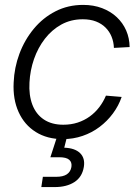

<svg xmlns="http://www.w3.org/2000/svg" viewBox="-20 -552 564 776"><path d="M233.9 10.3Q170.4 10.3 124.5 -18.6Q78.6 -47.4 55.2 -99.1Q31.7 -150.9 35.2 -218.3Q37.6 -278.8 58.6 -335Q79.6 -391.1 116.7 -435.8Q153.8 -480.5 204.3 -506.3Q254.9 -532.2 315.9 -532.2Q358.4 -532.2 392.8 -519Q427.2 -505.9 451.9 -482.7Q476.6 -459.5 490 -428.7Q503.4 -397.9 503.9 -361.8L440.4 -358.4Q439.5 -382.8 430.9 -403.8Q422.4 -424.8 406.7 -440.4Q391.1 -456.1 368.2 -465.1Q345.2 -474.1 314.5 -474.1Q266.6 -474.1 228 -452.9Q189.5 -431.6 161.4 -395.3Q133.3 -358.9 117.4 -313.2Q101.6 -267.6 99.1 -218.3Q96.2 -167.5 110.8 -128.9Q125.5 -90.3 157.2 -69.1Q189 -47.9 235.8 -47.9Q267.1 -47.9 293.9 -56.6Q320.8 -65.4 342.8 -81.3Q364.7 -97.2 381.1 -118.7Q397.5 -140.1 408.2 -165.5L471.7 -160.2Q459.5 -124.5 436.5 -93.5Q413.6 -62.5 382.6 -39.1Q351.6 -15.6 313.7 -2.7Q275.9 10.3 233.9 10.3ZM147 204.1 153.3 162.6H207.5Q234.9 162.6 250 152.6Q265.1 142.6 268.6 123Q271.5 104 259.8 93.8Q248 83.5 219.7 83.5H183.6L216.8 -18.6H252.9L251 0L239.7 44.9Q282.7 46.4 303.7 66.9Q324.7 87.4 318.8 123Q312 163.6 280.8 183.8Q249.5 204.1 201.2 204.1Z"/></svg>

Font: Inter 28pt Light
Style: Italic
Weight: 300
Italic angle: -9.3988°
Designer: Rasmus Andersson
Foundry: rsms
Version: Version 4.001;git-66647c0bb